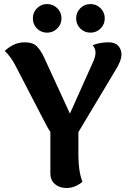

<svg xmlns="http://www.w3.org/2000/svg" viewBox="-20 -918 640 953"><path d="M369.1 -146Q369.1 -67.4 389.2 -16.1Q377.9 -4.9 356.7 5.1Q335.4 15.1 310.1 15.1Q274.9 15.1 252.4 -4.4Q230 -23.9 230 -56.2V-263.2Q221.2 -275.4 206.1 -304.2L55.2 -595.2Q34.2 -635.7 3.9 -665Q18.1 -680.2 44.4 -694.1Q70.8 -708 103 -708Q141.6 -708 161.6 -689.2Q181.6 -670.4 200.2 -629.9L327.1 -354L442.9 -612.8Q454.1 -637.2 454.1 -657.2Q454.1 -677.7 439.9 -693.8Q476.1 -708 519 -708Q550.8 -708 566.4 -691.2Q582 -674.3 583 -648.9Q583 -615.2 549.8 -564L369.1 -262.2ZM143.1 -827.1Q143.1 -856.4 163.6 -877.2Q184.1 -897.9 213.9 -897.9Q243.2 -897.9 264.2 -877.2Q285.2 -856.4 285.2 -827.1Q285.2 -797.4 264.2 -776.6Q243.2 -755.9 213.9 -755.9Q184.1 -755.9 163.6 -776.4Q143.1 -796.9 143.1 -827.1ZM357.9 -827.1Q357.9 -856.4 378.7 -877.2Q399.4 -897.9 429.2 -897.9Q458.5 -897.9 479.2 -877.2Q500 -856.4 500 -827.1Q500 -797.4 479.2 -776.6Q458.5 -755.9 429.2 -755.9Q399.4 -755.9 378.7 -776.4Q357.9 -796.9 357.9 -827.1Z"/></svg>

Font: Arima
Style: Bold
Weight: 700
Designer: Joana Correia and Natanael Gama
Foundry: NDISCOVER
Version: Version 1.100;Glyphs 3.1.2 (3151)